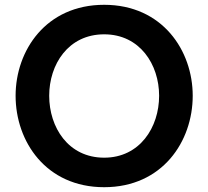

<svg xmlns="http://www.w3.org/2000/svg" viewBox="-20 -770 868 800"><path d="M414 10C657 10 783 -181 783 -371C783 -559 657 -750 414 -750C171 -750 45 -559 45 -371C45 -181 171 10 414 10ZM414 -113C264 -113 185 -240 185 -371C185 -501 264 -627 414 -627C563 -627 643 -501 643 -371C643 -240 563 -113 414 -113Z"/></svg>

Font: Be Vietnam Pro SemiBold
Style: Regular
Weight: 600
Designer: Lam Bao, Tony Le, Vietanh Nguyen
Foundry: Yellow Type Foundry
Version: Version 1.002